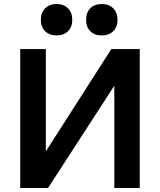

<svg xmlns="http://www.w3.org/2000/svg" viewBox="-20 -939 799 959"><path d="M545.5 -783Q524 -762 488 -762Q452 -762 431 -783Q410 -804 410 -840Q410 -876 431 -897.5Q452 -919 488 -919Q524 -919 545.5 -897.5Q567 -876 567 -840Q567 -804 545.5 -783ZM263 -762Q227 -762 205.5 -783Q184 -804 184 -840Q184 -876 205.5 -897.5Q227 -919 263 -919Q298 -919 319.5 -897.5Q341 -876 341 -840Q341 -804 319.5 -783Q298 -762 263 -762ZM81 0V-694H209V-183L536 -694H678V0H551V-511L220 0Z"/></svg>

Font: Cantarell
Style: Bold
Weight: 700
Designer: Dave Crossland, Nikolaus Waxweiler, Florian Fecher, Jacques Le Bailly, Eben Sorkin, Alexei Vanyashin, Alexios Zavras, Em
Version: Version 0.303